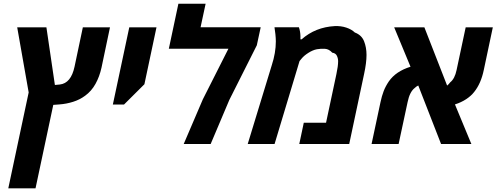

<svg xmlns="http://www.w3.org/2000/svg" viewBox="-20 -780 2689 1040"><path d="M24.9 240.2 135.3 -279.3 73.2 -631.8H231.4L277.3 -319.8Q284.2 -320.3 290.8 -321Q297.4 -321.8 304.2 -322.3Q364.7 -329.1 383.8 -418.9L428.7 -631.8H575.7L529.8 -413.6Q519 -364.7 497.3 -325.7Q475.6 -286.6 441.4 -261.7Q412.6 -240.2 376.7 -228.8Q340.8 -217.3 302.2 -214.4Q293.5 -213.9 285.2 -213.1Q276.9 -212.4 268.6 -211.9L172.4 240.2Z M591.3 -213.9 680.2 -631.8H827.6L762.2 -323.7L651.9 -213.9Z M975.1 0 1078.6 -241.7 1217.3 -516.1H894.5L946.3 -759.8H1093.8L1066.4 -632.3H1392.1L1371.1 -534.7L1222.2 -238.8L1121.1 0Z M1321.8 0 1452.1 -426.8Q1474.1 -494.1 1474.1 -555.7Q1474.1 -572.3 1471.7 -595.5Q1469.2 -618.7 1466.8 -632.3H1599.1Q1606.9 -609.4 1607.4 -584Q1607.9 -573.7 1607.4 -566.9H1613.8Q1688 -632.8 1793.5 -638.7Q1826.7 -640.1 1855.5 -630.6Q1884.3 -621.1 1901.9 -604Q1938.5 -590.3 1951.9 -556.9Q1965.3 -523.4 1965.3 -482.4Q1965.3 -439.9 1952.1 -378.9L1871.6 0H1601.1L1625.5 -115.2H1746.1L1802.2 -378.9Q1811.5 -421.9 1811.5 -448.2Q1811.5 -463.9 1804.7 -478Q1797.9 -492.2 1779.8 -494.6Q1762.2 -514.2 1740.2 -515.6Q1718.3 -517.1 1696.3 -513.2Q1673.8 -508.8 1649.9 -493.4Q1626 -478 1614.3 -463.4L1602.5 -449.2L1467.3 0Z M1992.7 0 2041 -226.6Q2047.9 -259.3 2058.1 -286.1Q2068.4 -313 2086.4 -339.4Q2124.5 -394 2203.6 -418.5L2115.2 -631.8H2278.8L2401.9 -316.4Q2411.1 -323.7 2418.5 -334Q2443.4 -353.5 2453.1 -400.4L2502.4 -631.8H2649.4L2600.6 -401.4Q2585.4 -327.6 2548.3 -281.7Q2531.7 -260.3 2504.9 -242.7Q2478 -225.1 2444.3 -214.4L2533.2 0H2369.1L2245.6 -316.9Q2236.3 -313 2226.1 -303.2Q2199.2 -282.2 2188 -227.5L2139.2 0Z"/></svg>

Font: Open Sans
Style: Bold Italic
Weight: 700
Italic angle: -12°
Designer: Monotype Design Team
Foundry: Monotype Imaging Inc.
Version: Version 3.003; ttfautohint (v1.8.4)